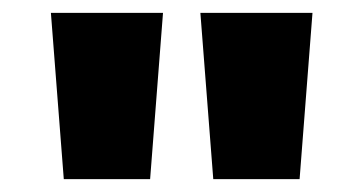

<svg xmlns="http://www.w3.org/2000/svg" viewBox="-20 -734 564 298"><path d="M233 -714 213 -456H79L59 -714ZM465 -714 445 -456H311L291 -714Z"/></svg>

Font: Noto Sans Arabic Blk
Style: Regular
Weight: 900
Designer: Monotype Design Team, Nadine Chahine, Nizar Qandah and Khaled Hosny
Foundry: Monotype Imaging Inc.
Version: Version 2.012; ttfautohint (v1.8.4.7-5d5b)